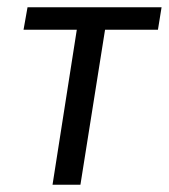

<svg xmlns="http://www.w3.org/2000/svg" viewBox="-20 -510 466 530"><path d="M125 0 192 -428H45L56 -490H426L416 -428H270L202 0Z"/></svg>

Font: Nunito Sans 10pt Condensed
Style: Italic
Weight: 400
Width: 3
Italic angle: -9°
Designer: Vernon Adams
Foundry: Vernon Adams
Version: Version 3.101;gftools[0.9.27]